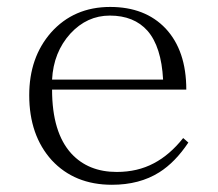

<svg xmlns="http://www.w3.org/2000/svg" viewBox="-20 -504 616 542"><path d="M497.1 -114.3Q459 -66.4 414.1 -43Q368.2 -18.6 309.6 -18.6Q229.5 -18.6 181.6 -70.3Q127 -129.9 127 -251H505.9Q505.9 -361.3 447.3 -423.8Q389.6 -484.4 291 -484.4Q188.5 -484.4 124 -412.1Q62.5 -341.8 62.5 -235.4Q62.5 -122.1 126 -51.8Q190.4 17.6 295.9 17.6Q374 17.6 429.7 -17.6Q474.6 -45.9 511.7 -101.6ZM440.4 -279.3H127Q130.9 -356.4 178.7 -409.2Q225.6 -460 290 -460Q358.4 -460 396.5 -417Q435.5 -372.1 440.4 -279.3Z"/></svg>

Font: Batang
Style: Regular
Weight: 400
Version: Version 2.21